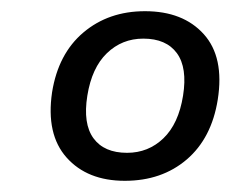

<svg xmlns="http://www.w3.org/2000/svg" viewBox="-20 -734 412 343"><path d="M203 -411Q136 -411 99 -452.5Q62 -494 73 -569Q84 -638 129 -676Q174 -714 239 -714Q307 -714 344 -673Q381 -632 369 -556Q358 -487 313.5 -449Q269 -411 203 -411ZM207 -461Q245 -461 272 -487Q299 -513 307 -563Q315 -613 296 -639Q277 -665 236 -665Q198 -665 171 -639Q144 -613 136 -563Q128 -513 147 -487Q166 -461 207 -461Z"/></svg>

Font: Mulish Medium
Style: Italic
Weight: 500
Italic angle: -9°
Designer: Vernon Adams
Foundry: Vernon Adams
Version: Version 3.603; ttfautohint (v1.8.3)